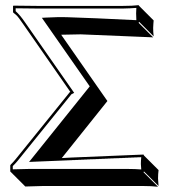

<svg xmlns="http://www.w3.org/2000/svg" viewBox="-20 -668 690 748"><path d="M123 -645H460Q496.1 -645 520 -647.9L522 -645L578.6 -588.4Q578.1 -583 577.6 -576.2Q576.7 -565.4 576.7 -559.6Q576.7 -542.5 578.6 -526.4L522 -583L520 -579.1L576.7 -522.5Q575.7 -522.5 294.4 -534.2Q294.4 -534.2 218.3 -532.7L398.4 -274.4L220.7 -52.2Q230.5 -52.7 256.8 -54.2L539.1 -65.9L541 -62L597.7 -5.4Q595.7 10.7 595.7 27.3Q595.7 31.2 597.7 56.6L541 0L539.1 2.9L595.7 59.6Q570.8 56.6 535.6 56.6H148.4L78.6 58.6L22 2L20 0V-23.9L22 -26.9Q33.7 -38.6 41 -47.9L252 -309.1L253.9 -310.1L68.8 -576.2Q50.8 -602.1 46.4 -606.4Q43 -609.9 33.2 -617.7L30.8 -620.1V-645L33.2 -646ZM123 -634.8 41 -635.7V-624.5Q57.6 -609.9 77.1 -581.5L269 -306.2L258.3 -300.8L48.8 -41.5Q38.6 -29.3 29.8 -21V-8.3Q68.8 -9.8 91.8 -9.8H479Q507.3 -9.8 530.3 -7.8Q528.8 -22.9 528.8 -28.8Q528.8 -41 530.3 -55.7Q530.3 -55.7 529.3 -55.7H528.8H528.3H527.3H526.4L525.4 -55.2H524.9H523.9H522.9H522H521H520.5H519.5H518.1H517.1H516.1H515.6L514.2 -54.7H513.2H512.2H511.2H509.8H509.3H507.8H507.3H505.9H505.4H503.9H503.4L502 -54.2H501H500H499H498.5H497.1H496.1H495.6H494.1H493.2H491.7L491.2 -53.7H490.2H489.3H487.8H487.3H486.3H484.9H483.9H483.4H482.4H481H480L479 -53.2H478.5H476.6H476.1H475.1H474.1H473.6H471.7H471.2H470.2H469.2H468.3L466.8 -52.7H465.8H464.8H464.4H463.4H462.4H460.4H460H459H458H457L456.1 -52.2H455.6H454.6H452.6H451.7H450.7H449.7H449.2H448.2H447.3H446.3H445.3L444.3 -51.8H443.4H441.4H440.9H439.9H439H438H437H436H435.1H434.1L433.1 -51.3H432.1H431.2H430.2H429.2H428.2H427.2H426.3H424.8H423.8H422.9L421.9 -50.8H420.9H419.9H418.9H418H417H416H415H414.1H413.1H411.6H410.6L409.7 -50.3H408.7H407.7H406.7H405.8H404.8H403.8H402.8H401.9H400.9H399.9L398.9 -49.8H397.9H397H396H395H394H393.1H391.6H390.6H389.6H388.7L387.7 -49.3H386.7H385.7H384.8H383.8H382.8H381.8H380.4H379.4H378.4H377.4H376.5L375.5 -48.8H374.5H373.5H372.6H371.1H370.1H369.1H368.2H367.2H366.2H365.2L364.3 -48.3H362.8H361.8H360.8H359.9H358.9H357.9H356.9H355.5H354.5H353.5L352.5 -47.9H351.6H350.6H349.6H348.1H347.2H346.2H345.2H344.2H343.3H342.3L340.8 -47.4H339.8H338.9H337.9H336.9H335.9H334.5H333.5H332.5H331.5H330.6L329.6 -46.9H328.6H327.1H326.2H325.2H324.2H323.2H322.3H320.8H319.8L318.8 -46.4H317.9H316.9H315.9H314.9H313.5H312.5H311.5H310.5H309.6H308.6L307.1 -45.9H306.2H305.2H304.2H303.2H302.2H301.3H299.8H298.8H297.9H296.9L295.9 -45.4H294.9H293.9H292.5H291.5H290.5H289.6H288.6H287.6H286.6H285.6L284.2 -44.9H283.2H282.2H281.2H280.3H279.3H278.3H277.3H276.4H275.4H273.9L272.9 -44.4H272H271H270H269H268.1H267.1H266.1H265.1H264.2H263.2H261.7L260.7 -43.9H259.8H258.8H257.3L115.2 -38.1L93.3 -37.1L329.6 -331.5L143.1 -598.6L161.1 -599.6H161.6Q209.5 -602.1 238.3 -601.1Q338.9 -598.1 511.2 -589.4Q510.3 -604.5 510.3 -616.2Q510.3 -624.5 511.2 -637.2Q487.3 -635.3 460 -634.8Z"/></svg>

Font: Linux Biolinum Shadow O
Style: Regular
Weight: 400
Designer: Philipp H. Poll
Foundry: Philipp H. Poll
Version: Version 1.0.4